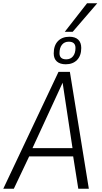

<svg xmlns="http://www.w3.org/2000/svg" viewBox="-49 -1145 617 1165"><path d="M-29 0 306 -709H375L490 0H426L395 -196H128L35 0ZM148 -246H391L331 -643ZM350 -755Q315 -755 296 -772Q277 -789 277 -821Q277 -869 302.5 -895.5Q328 -922 372 -922Q407 -922 425.5 -904.5Q444 -887 444 -854Q444 -807 418.5 -781Q393 -755 350 -755ZM353 -785Q379 -785 394 -803.5Q409 -822 409 -854Q409 -892 368 -892Q342 -892 327 -873.5Q312 -855 312 -822Q312 -785 353 -785ZM344 -952 479 -1125H541L392 -952Z"/></svg>

Font: Georama ExtraCondensed Thin Light
Style: Italic
Weight: 300
Italic angle: -9°
Version: Version 1.001